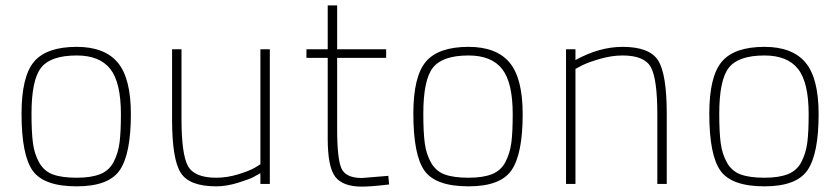

<svg xmlns="http://www.w3.org/2000/svg" viewBox="-20 -683 3120 713"><path d="M265 -509Q368 -509 417 -451Q466 -393 466 -259Q466 -112 425 -51.5Q384 9 265 9Q143 9 101.5 -49Q60 -107 60 -261Q60 -399 106.5 -454Q153 -509 265 -509ZM265 -23Q319 -23 352.5 -36.5Q386 -50 402.5 -82.5Q419 -115 424 -154Q429 -193 429 -259Q429 -377 389.5 -427Q350 -477 265 -477Q168 -477 132.5 -431.5Q97 -386 97 -261Q97 -191 102.5 -150.5Q108 -110 126 -78.5Q144 -47 177 -35Q210 -23 265 -23Z M947 -500H982V0H947V-40Q938 -35 923 -26.5Q908 -18 864.5 -4.5Q821 9 783 9Q683 9 651 -41.5Q619 -92 619 -240V-500H654V-242Q654 -110 678 -66.5Q702 -23 783 -23Q823 -23 864 -35.5Q905 -48 926 -60L947 -73Z M1414 -468H1232V-206Q1232 -91 1248.5 -56.5Q1265 -22 1324 -22L1422 -30L1425 2Q1359 10 1324 10Q1253 10 1225 -26.5Q1197 -63 1197 -168V-468H1118V-500H1197V-663H1232V-500H1414Z M1720 -509Q1823 -509 1872 -451Q1921 -393 1921 -259Q1921 -112 1880 -51.5Q1839 9 1720 9Q1598 9 1556.5 -49Q1515 -107 1515 -261Q1515 -399 1561.5 -454Q1608 -509 1720 -509ZM1720 -23Q1774 -23 1807.5 -36.5Q1841 -50 1857.5 -82.5Q1874 -115 1879 -154Q1884 -193 1884 -259Q1884 -377 1844.5 -427Q1805 -477 1720 -477Q1623 -477 1587.5 -431.5Q1552 -386 1552 -261Q1552 -191 1557.5 -150.5Q1563 -110 1581 -78.5Q1599 -47 1632 -35Q1665 -23 1720 -23Z M2117 0H2082V-500H2117V-460Q2206 -509 2292 -509Q2392 -509 2424 -458.5Q2456 -408 2456 -260V0H2421V-258Q2421 -390 2397 -433.5Q2373 -477 2292 -477Q2252 -477 2208.5 -464.5Q2165 -452 2141 -440L2117 -427Z M2819 -509Q2922 -509 2971 -451Q3020 -393 3020 -259Q3020 -112 2979 -51.5Q2938 9 2819 9Q2697 9 2655.5 -49Q2614 -107 2614 -261Q2614 -399 2660.5 -454Q2707 -509 2819 -509ZM2819 -23Q2873 -23 2906.5 -36.5Q2940 -50 2956.5 -82.5Q2973 -115 2978 -154Q2983 -193 2983 -259Q2983 -377 2943.5 -427Q2904 -477 2819 -477Q2722 -477 2686.5 -431.5Q2651 -386 2651 -261Q2651 -191 2656.5 -150.5Q2662 -110 2680 -78.5Q2698 -47 2731 -35Q2764 -23 2819 -23Z"/></svg>

Font: TypoPRO Titillium Text
Style: 1 wt
Weight: 100
Designer: Accademia di Belle Arti di Urbino and others
Foundry: Accademia di Belle Arti di Urbino and others.
Version: Version 25.000